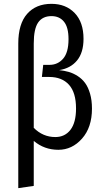

<svg xmlns="http://www.w3.org/2000/svg" viewBox="-20 -768 536 1000"><path d="M288.1 -402.8Q315.4 -399.9 338.4 -393.3Q361.3 -386.7 384.3 -372.1Q407.2 -357.4 423.1 -335.9Q439 -314.5 449 -280.3Q459 -246.1 459 -202.1Q459 -104.5 407.2 -46.1Q355.5 12.2 284.2 12.2Q210.4 12.2 155.8 -34.2V200.2L75.2 211.9V-541Q75.2 -643.6 121.3 -695.8Q167.5 -748 248 -748Q322.8 -748 368.9 -700.2Q415 -652.3 415 -565.9Q415 -494.1 381.3 -453.1Q347.7 -412.1 288.1 -402.8ZM268.1 -54.2Q317.9 -54.2 346.9 -91.8Q376 -129.4 376 -203.1Q376 -285.6 339.4 -326.4Q302.7 -367.2 235.8 -367.2H198.2L205.1 -430.2H237.8Q280.8 -430.2 308.8 -462.4Q336.9 -494.6 336.9 -564Q336.9 -626 313.2 -655Q289.6 -684.1 248 -684.1Q201.7 -684.1 178.7 -650.9Q155.8 -617.7 155.8 -541V-102.1Q203.6 -54.2 268.1 -54.2Z"/></svg>

Font: Fira Sans Compressed Book
Style: Regular
Weight: 350
Width: 1
Designer: Carrois Corporate & Edenspiekermann AG
Foundry: Carrois Corporate GbR & Edenspiekermann AG
Version: Version 4.203;PS 004.203;hotconv 1.0.88;makeotf.lib2.5.64775